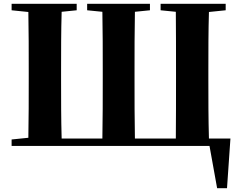

<svg xmlns="http://www.w3.org/2000/svg" viewBox="-20 -767 1256 1009"><path d="M41 0H1081L1121 222H1173L1191 -39H1078C1075 -143 1075 -248 1075 -353V-395C1075 -499 1075 -603 1078 -704L1166 -713V-747H824V-713L904 -705C905 -603 905 -499 905 -394V-353C905 -246 905 -141 904 -39H689C687 -141 687 -246 687 -353V-395C687 -499 687 -602 689 -705L768 -713V-747H438V-713L518 -705C520 -604 520 -500 520 -394V-353C520 -248 520 -143 518 -39H304C301 -141 301 -246 301 -353V-394C301 -499 301 -602 304 -705L383 -713V-747H41V-713L129 -704C131 -603 131 -499 131 -395V-353C131 -249 131 -146 129 -43L41 -34Z"/></svg>

Font: GenKiMin2 TW H
Style: Regular
Weight: 900
Version: Version 2.100;PS 2.1;hotconv 16.6.51;makeotf.lib2.5.65220 DE